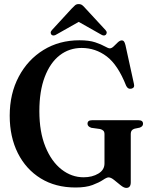

<svg xmlns="http://www.w3.org/2000/svg" viewBox="-20 -907 732 939"><path d="M619.5 -15.5Q619.5 12 597.5 12Q586 12 570.2 -0.8Q554.5 -13.5 538.5 -26.5Q522.5 -39.5 511 -39.5Q502 -39.5 483.5 -27Q465 -14.5 432.5 -2.2Q400 10 349.5 10Q251.5 10 179.2 -34.5Q107 -79 67.2 -158.2Q27.5 -237.5 27.5 -341Q27.5 -449 71.8 -532.2Q116 -615.5 193 -662.8Q270 -710 368.5 -710Q416 -710 445.8 -700Q475.5 -690 492.5 -680.2Q509.5 -670.5 517 -670.5Q526 -670.5 536 -680.2Q546 -690 556.2 -699.8Q566.5 -709.5 576 -709.5Q582 -709.5 586 -704.8Q590 -700 593.5 -686.5L635 -497Q640 -477.5 623 -473.5Q605.5 -469.5 597 -487.5Q556.5 -590 501.8 -631.2Q447 -672.5 379.5 -672.5Q318.5 -672.5 272 -636.5Q225.5 -600.5 199 -531.2Q172.5 -462 172.5 -363.5Q172.5 -262 202 -189.5Q231.5 -117 280.8 -78.5Q330 -40 389 -40Q431 -40 461 -58Q491 -76 491 -107.5V-253Q491 -270.5 469.5 -276L426.5 -282Q408 -288.5 408 -301.5Q408 -319 429.5 -319H658Q679.5 -319 679.5 -301.5Q679.5 -289 664 -283L638 -277.5Q619.5 -272 619.5 -253ZM258 -739.5Q241.5 -728.5 232 -737Q228.5 -740 228 -746.5Q227.5 -753 234 -760L331.5 -866Q340.5 -875.5 347.2 -881.2Q354 -887 364.5 -887Q375.5 -887 382.5 -881.5Q389.5 -876 398 -866L496 -760Q502.5 -753 501.8 -746.8Q501 -740.5 497.5 -737Q488.5 -728.5 472 -739.5L365 -800Z"/></svg>

Font: Fraunces 144pt S050 SemiBold
Style: Regular
Weight: 600
Version: Version 1.000; ttfautohint (v1.8.3)